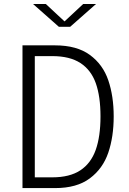

<svg xmlns="http://www.w3.org/2000/svg" viewBox="-20 -962 660 982"><path d="M95 0V-730H158V0ZM247.5 -675H137.5V-730H261.5Q373 -730 439.8 -681Q506.5 -632 534 -551Q561.5 -470 561.5 -366.5Q561.5 -262.5 533.8 -181Q506 -99.5 439.5 -49.8Q373 0 261.5 0H137.5V-55H247.5Q336.5 -55 390.8 -90.8Q445 -126.5 469.5 -195.2Q494 -264 494 -366.5Q494 -469 469.8 -536.8Q445.5 -604.5 391 -639.8Q336.5 -675 247.5 -675ZM281 -825H339L471 -941.5H405.5L310 -852.5L214.5 -941.5H149Z"/></svg>

Font: Monaspace Neon Var ExtraLight
Style: Regular
Weight: 200
Designer: Riley Cran and the Lettermatic Team
Version: Version 1.200 (Monaspace Neon Var)